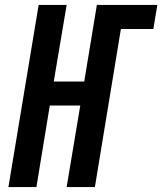

<svg xmlns="http://www.w3.org/2000/svg" viewBox="-20 -755 655 775"><path d="M14 0H127L181 -329H304L249 0H363L468 -638H599L615 -735H371L320 -426H197L249 -735H136Z"/></svg>

Font: Iosevka Sparkle SmBdObl
Style: Regular
Weight: 600
Italic angle: -9°
Designer: Belleve Invis
Foundry: Belleve Invis
Version: Version 4.5.0; ttfautohint (v1.8.3)